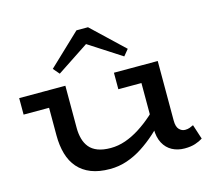

<svg xmlns="http://www.w3.org/2000/svg" viewBox="-106 -868 1128 1012"><g transform="rotate(-15 458.0 -362.0)"><path d="M375 14Q315 14 272 -3Q229 -20 201 -52Q173 -84 160 -129.5Q147 -175 147 -230V-471H260V-240Q260 -209 267.5 -181.5Q275 -154 291.5 -134Q308 -114 336.5 -103Q365 -92 407 -92Q448 -92 488 -106Q528 -120 567 -145Q606 -170 641.5 -201.5Q677 -233 708 -267V-177Q671 -138 632.5 -103.5Q594 -69 553 -42.5Q512 -16 467.5 -1Q423 14 375 14ZM8 -381V-471H238V-381ZM783 11Q745 11 715 -5Q685 -21 668 -53Q651 -85 651 -132V-471H764V-146Q764 -112 778 -97.5Q792 -83 810 -83Q824 -83 835 -87Q846 -91 856 -96L882 -16Q865 -5 841 3Q817 11 783 11ZM525 -381V-471H748V-381ZM248 -540 219 -574 392 -738H455L628 -574L600 -540L422 -655Z"/></g></svg>

Font: BioRhyme SemiExpanded Medium
Style: Regular
Weight: 500
Width: 6
Designer: Aoife Mooney
Foundry: Aoife Mooney Type
Version: Version 1.600;gftools[0.9.33]